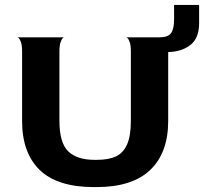

<svg xmlns="http://www.w3.org/2000/svg" viewBox="-20 -752 831 782"><path d="M791 -732V-658Q791 -596 755 -568.5Q719 -541 665 -540V-259Q665 -130 592 -60Q519 10 373 10H363Q214 10 142 -59.5Q70 -129 70 -259V-541Q70 -567 65.5 -580Q61 -593 55.5 -597.5Q50 -602 50 -600H242Q242 -602 236.5 -597.5Q231 -593 226.5 -579.5Q222 -566 222 -541V-261Q222 -170 258 -135.5Q294 -101 364 -101H375Q422 -101 451.5 -114.5Q481 -128 497 -162.5Q513 -197 513 -261V-541Q513 -567 508.5 -580Q504 -593 498.5 -597.5Q493 -602 493 -600H630Q665 -600 677 -617.5Q689 -635 689 -673V-732Z"/></svg>

Font: Red Rose Bold
Style: Regular
Weight: 700
Designer: jaikishan Patel
Version: Version 1.000